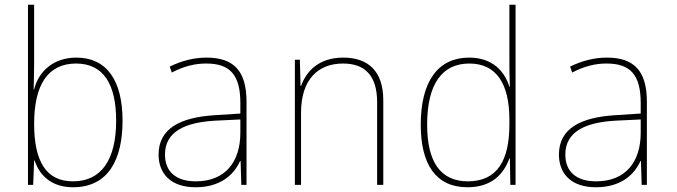

<svg xmlns="http://www.w3.org/2000/svg" viewBox="-20 -780 2855 810"><path d="M288 10C437 10 497 -107 497 -271C497 -441 430 -537 302 -537C207 -537 143 -480 124 -403H122C123 -439 124 -486 124 -517V-760H98V0H120L124 -103H126C148 -37 200 10 288 10ZM288 -15C176 -15 124 -97 124 -258C124 -422 182 -512 301 -512C417 -512 470 -424 470 -271C470 -104 406 -15 288 -15Z M805 10C907 10 966 -40 993 -101H995L998 0H1020V-351C1020 -482 965 -537 851 -537C797 -537 745 -523 696 -499L705 -474C758 -502 805 -512 850 -512C949 -512 994 -466 994 -345V-301L886 -294C741 -285 649 -238 649 -128C649 -47 701 10 805 10ZM806 -15C721 -15 676 -57 676 -128C676 -225 761 -264 889 -271L994 -276V-220C994 -99 932 -15 806 -15Z M1224 0H1250V-304C1250 -446 1323 -512 1427 -512C1517 -512 1571 -464 1571 -349V0H1597V-357C1597 -479 1534 -537 1428 -537C1323 -537 1271 -477 1250 -417H1248L1245 -528H1224Z M1952 10C2054 10 2105 -45 2129 -112H2131L2133 0H2155V-760H2129V-535C2129 -496 2129 -455 2131 -414H2129C2109 -479 2058 -537 1959 -537C1829 -537 1755 -438 1755 -254C1755 -85 1820 10 1952 10ZM1954 -15C1839 -15 1782 -96 1782 -254C1782 -427 1846 -512 1960 -512C2074 -512 2129 -427 2129 -275V-255C2129 -105 2079 -15 1954 -15Z M2494 10C2596 10 2655 -40 2682 -101H2684L2687 0H2709V-351C2709 -482 2654 -537 2540 -537C2486 -537 2434 -523 2385 -499L2394 -474C2447 -502 2494 -512 2539 -512C2638 -512 2683 -466 2683 -345V-301L2575 -294C2430 -285 2338 -238 2338 -128C2338 -47 2390 10 2494 10ZM2495 -15C2410 -15 2365 -57 2365 -128C2365 -225 2450 -264 2578 -271L2683 -276V-220C2683 -99 2621 -15 2495 -15Z"/></svg>

Font: Noto Sans Mono SemiCondensed Thin
Style: Regular
Weight: 100
Width: 4
Designer: Monotype Design Team
Foundry: Monotype Imaging Inc.
Version: Version 2.014